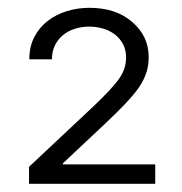

<svg xmlns="http://www.w3.org/2000/svg" viewBox="-20 -825 458 482"><path d="M52.9 -406.2 215.9 -559.3Q257.5 -598.7 277 -624.6Q296.5 -650.6 296.5 -680.4Q296.5 -699.9 288.7 -714.5Q280.9 -729 267.9 -738.8Q255 -748.6 238.1 -753.4Q221.2 -758.2 203.5 -758.2Q185 -758.2 168.1 -752.8Q151.3 -747.5 138.5 -737.2Q125.7 -726.9 118.1 -711.5Q110.4 -696 110.4 -676.1H53.6Q53.6 -708.1 66.2 -732.2Q78.8 -756.4 99.8 -772.5Q120.7 -788.7 148.1 -797.1Q175.4 -805.4 204.5 -805.4Q271 -805.4 311.8 -769.9Q353.3 -734.4 353.3 -681.5Q353.3 -660.2 347.1 -641.7Q340.9 -623.2 328.5 -605.1Q315.7 -587 294.9 -565Q274.1 -543 245.4 -516L137.8 -414.8V-412.3H369.7V-363.6H52.9Z"/></svg>

Font: Inter P Light
Style: Regular
Weight: 300
Designer: Rasmus Andersson
Foundry: rsms
Version: Version 3.018;git-588b23468